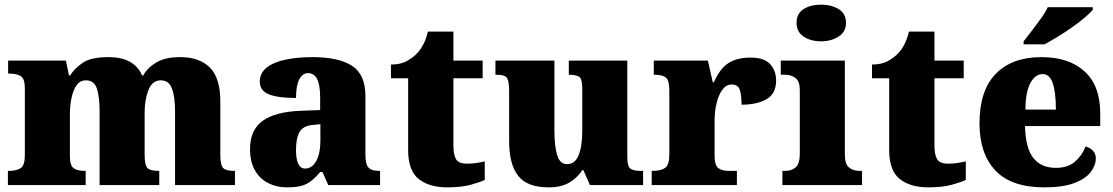

<svg xmlns="http://www.w3.org/2000/svg" viewBox="-20 -797 4796 827"><path d="M14 0V-61H18Q52 -61 69.5 -73Q87 -85 87 -128V-417Q87 -458 69.5 -469Q52 -480 19 -480H15V-536H264L277 -472H282Q302 -504 338 -527.5Q374 -551 447 -551Q558 -551 592 -472H597Q614 -504 652.5 -527.5Q691 -551 756 -551Q839 -551 884 -506Q929 -461 929 -360V-131Q929 -85 941.5 -73Q954 -61 988 -61H992V0H734V-317Q734 -381 720.5 -416Q707 -451 673 -451Q636 -451 619.5 -409.5Q603 -368 603 -312V-131Q603 -85 615.5 -73Q628 -61 662 -61H666V0H409V-317Q409 -381 397 -416Q385 -451 350 -451Q325 -451 310 -430Q295 -409 288 -375Q281 -341 281 -301V-125Q281 -85 296.5 -73Q312 -61 345 -61H349V0Z M1215 10Q1172 10 1136 -8Q1100 -26 1078.5 -62.5Q1057 -99 1057 -155Q1057 -238 1112 -277Q1167 -316 1278 -320L1359 -323V-375Q1359 -431 1346 -456.5Q1333 -482 1307 -482Q1283 -482 1269 -455Q1255 -428 1255 -375Q1176 -375 1137.5 -391Q1099 -407 1099 -445Q1099 -483 1129.5 -506.5Q1160 -530 1211.5 -540.5Q1263 -551 1324 -551Q1439 -551 1496.5 -513.5Q1554 -476 1554 -383V-131Q1554 -91 1566.5 -76Q1579 -61 1613 -61H1617V0H1394L1369 -56H1359Q1337 -30 1317.5 -15.5Q1298 -1 1274.5 4.5Q1251 10 1215 10ZM1294 -71Q1324 -71 1342 -103.5Q1360 -136 1360 -191V-262L1329 -259Q1287 -256 1271 -229.5Q1255 -203 1255 -152Q1255 -71 1294 -71Z M1906 10Q1829 10 1783.5 -26Q1738 -62 1738 -150V-460H1664V-519Q1707 -519 1735 -535.5Q1763 -552 1777 -568Q1791 -582 1803.5 -606Q1816 -630 1823 -661H1933V-536H2059V-460H1933V-170Q1933 -130 1944.5 -111Q1956 -92 1992 -92Q2012 -92 2032 -95Q2052 -98 2068 -102V-22Q2050 -13 2009 -1.5Q1968 10 1906 10Z M2343 10Q2251 10 2212 -39.5Q2173 -89 2173 -189V-402Q2173 -445 2164.5 -460Q2156 -475 2118 -475H2114V-536H2368V-234Q2368 -170 2379.5 -130Q2391 -90 2422 -90Q2457 -90 2472.5 -129Q2488 -168 2488 -235V-417Q2488 -458 2474 -466.5Q2460 -475 2434 -475H2430V-536H2682V-121Q2682 -78 2697 -69.5Q2712 -61 2738 -61H2750V0H2521L2493 -64H2488Q2466 -30 2431 -10Q2396 10 2343 10Z M2787 0V-61H2792Q2826 -61 2844.5 -73.5Q2863 -86 2863 -133V-407Q2863 -451 2848 -463Q2833 -475 2800 -475H2796V-536H3029L3050 -443H3055Q3081 -502 3118 -525.5Q3155 -549 3213 -549Q3272 -549 3297.5 -520.5Q3323 -492 3323 -450Q3323 -394 3282 -370Q3241 -346 3174 -346Q3174 -387 3166.5 -410Q3159 -433 3131 -433Q3108 -433 3091.5 -410.5Q3075 -388 3066.5 -352.5Q3058 -317 3058 -278V-128Q3058 -84 3074.5 -72.5Q3091 -61 3119 -61H3154V0Z M3517 -619Q3472 -619 3441.5 -639.5Q3411 -660 3411 -698Q3411 -739 3441.5 -758Q3472 -777 3517 -777Q3560 -777 3592 -758Q3624 -739 3624 -698Q3624 -660 3592 -639.5Q3560 -619 3517 -619ZM3350 0V-61H3362Q3391 -61 3408 -77Q3425 -93 3425 -135V-409Q3425 -446 3407 -460.5Q3389 -475 3362 -475H3343V-536H3619V-131Q3619 -91 3636.5 -76Q3654 -61 3682 -61H3693V0Z M3978 10Q3901 10 3855.5 -26Q3810 -62 3810 -150V-460H3736V-519Q3779 -519 3807 -535.5Q3835 -552 3849 -568Q3863 -582 3875.5 -606Q3888 -630 3895 -661H4005V-536H4131V-460H4005V-170Q4005 -130 4016.5 -111Q4028 -92 4064 -92Q4084 -92 4104 -95Q4124 -98 4140 -102V-22Q4122 -13 4081 -1.5Q4040 10 3978 10Z M4478 10Q4336 10 4267.5 -62.5Q4199 -135 4199 -266Q4199 -407 4269 -479Q4339 -551 4466 -551Q4584 -551 4651.5 -489.5Q4719 -428 4719 -309V-254H4395Q4397 -160 4430.5 -117Q4464 -74 4528 -74Q4579 -74 4609.5 -100Q4640 -126 4656 -166Q4675 -161 4687.5 -148Q4700 -135 4700 -115Q4700 -85 4678 -56Q4656 -27 4607.5 -8.5Q4559 10 4478 10ZM4528 -325Q4528 -399 4514.5 -438.5Q4501 -478 4471 -478Q4439 -478 4418 -439Q4397 -400 4397 -325ZM4389 -619Q4404 -638 4424 -664Q4444 -690 4463.5 -717Q4483 -744 4493 -766H4687V-756Q4678 -743 4654.5 -723Q4631 -703 4600 -681Q4569 -659 4537 -639.5Q4505 -620 4479 -606H4389Z"/></svg>

Font: Noto Serif Tamil Black
Style: Italic
Weight: 900
Italic angle: -12°
Designer: Indian Type Foundry, Tom Grace, and the Monotype Design Team
Foundry: Monotype Imaging Inc.
Version: Version 2.003; ttfautohint (v1.8.4.7-5d5b)